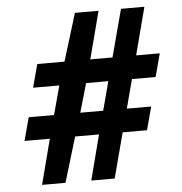

<svg xmlns="http://www.w3.org/2000/svg" viewBox="-51 -752 761 801"><g transform="rotate(-5 329.5 -351.5)"><path d="M191 0 248 -189H348L299 0H397L447 -189H549L575 -286H473L505 -407H604L630 -504H531L583 -703H485L432 -504H339L391 -703H292L231 -504H117L91 -407H201L168 -286H62L36 -189H142L93 0ZM406 -407 374 -286H278L313 -407Z"/></g></svg>

Font: Bluebird
Style: Ext
Weight: 400
Designer: Jasper
Foundry: Cannot Into Space Fonts
Version: Version 0.98